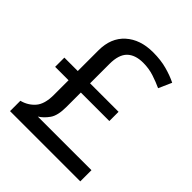

<svg xmlns="http://www.w3.org/2000/svg" viewBox="-200 -848 972 972"><g transform="rotate(45 286.0 -361.5)"><path d="M334 -723Q389 -723 433 -711Q477 -699 511 -682L480 -612Q450 -626 413.5 -638Q377 -650 336 -650Q279 -650 249 -620.5Q219 -591 219 -525V-386H423V-320H219V-216Q219 -155 198 -125.5Q177 -96 151 -80H535V0H32V-74Q75 -85 103 -117Q131 -149 131 -215V-320H35V-386H131V-534Q131 -623 186.5 -673Q242 -723 334 -723Z"/></g></svg>

Font: Noto Sans Warang Citi
Style: Regular
Weight: 400
Designer: Mangu Purty
Foundry: Mangu Purty
Version: Version 3.002; ttfautohint (v1.8.4.7-5d5b)